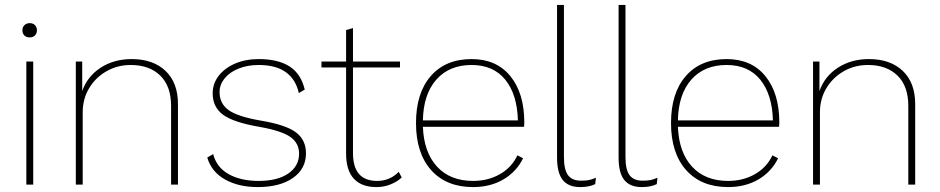

<svg xmlns="http://www.w3.org/2000/svg" viewBox="-20 -750 3818 780"><path d="M71 -627Q71 -640 79.5 -648Q88 -656 101 -656Q114 -656 122 -648Q130 -640 130 -627Q130 -614 122 -606Q114 -598 101 -598Q87 -598 79 -606Q71 -614 71 -627ZM115 0H87V-500H115Z M703 -327V0H675V-320Q675 -400 631 -443Q587 -486 511 -486Q457 -486 412.5 -460.5Q368 -435 342 -391.5Q316 -348 316 -294V0H288V-500H314V-380Q335 -440 389 -475Q443 -510 515 -510Q602 -510 652.5 -462Q703 -414 703 -327Z M822 -110 846 -124Q860 -70 909 -42.5Q958 -15 1031 -15Q1107 -15 1151 -45Q1195 -75 1195 -126Q1195 -169 1159 -194Q1123 -219 1032 -235Q928 -253 886 -284Q844 -315 844 -371Q844 -410 868 -441.5Q892 -473 934.5 -491.5Q977 -510 1031 -510Q1110 -510 1156.5 -480Q1203 -450 1218 -386L1194 -372Q1168 -486 1031 -486Q986 -486 949.5 -471.5Q913 -457 892.5 -431.5Q872 -406 872 -376Q872 -329 909 -302.5Q946 -276 1040 -260Q1141 -243 1182 -212.5Q1223 -182 1223 -127Q1223 -64 1170 -27Q1117 10 1027 10Q949 10 894 -21Q839 -52 822 -110Z M1612 -29Q1594 -12 1567 -1Q1540 10 1509 10Q1449 10 1417.5 -24Q1386 -58 1386 -126V-476H1286V-500H1386V-628L1414 -636V-500H1605V-476H1414V-128Q1414 -15 1512 -15Q1564 -15 1600 -52Z M2109 -235H1698Q1702 -131 1755.5 -73Q1809 -15 1902 -15Q1963 -15 2011 -42.5Q2059 -70 2082 -119L2105 -107Q2078 -52 2025 -21Q1972 10 1902 10Q1793 10 1731.5 -59Q1670 -128 1670 -250Q1670 -372 1730 -441Q1790 -510 1896 -510Q1997 -510 2053.5 -440.5Q2110 -371 2110 -252ZM1698 -261H2084Q2081 -367 2032.5 -426.5Q1984 -486 1896 -486Q1805 -486 1752.5 -426.5Q1700 -367 1698 -261Z M2271 -112Q2271 -61 2287.5 -38.5Q2304 -16 2340 -16Q2360 -16 2372.5 -18.5Q2385 -21 2401 -28L2398 -2Q2374 10 2337 10Q2289 10 2266 -19Q2243 -48 2243 -110V-730H2271Z M2521 -112Q2521 -61 2537.5 -38.5Q2554 -16 2590 -16Q2610 -16 2622.5 -18.5Q2635 -21 2651 -28L2648 -2Q2624 10 2587 10Q2539 10 2516 -19Q2493 -48 2493 -110V-730H2521Z M3145 -235H2734Q2738 -131 2791.5 -73Q2845 -15 2938 -15Q2999 -15 3047 -42.5Q3095 -70 3118 -119L3141 -107Q3114 -52 3061 -21Q3008 10 2938 10Q2829 10 2767.5 -59Q2706 -128 2706 -250Q2706 -372 2766 -441Q2826 -510 2932 -510Q3033 -510 3089.5 -440.5Q3146 -371 3146 -252ZM2734 -261H3120Q3117 -367 3068.5 -426.5Q3020 -486 2932 -486Q2841 -486 2788.5 -426.5Q2736 -367 2734 -261Z M3698 -327V0H3670V-320Q3670 -400 3626 -443Q3582 -486 3506 -486Q3452 -486 3407.5 -460.5Q3363 -435 3337 -391.5Q3311 -348 3311 -294V0H3283V-500H3309V-380Q3330 -440 3384 -475Q3438 -510 3510 -510Q3597 -510 3647.5 -462Q3698 -414 3698 -327Z"/></svg>

Font: Work Sans ExtraLight
Style: Regular
Weight: 280
Designer: Wei Huang
Foundry: Wei Huang
Version: Version 1.500